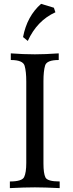

<svg xmlns="http://www.w3.org/2000/svg" viewBox="-20 -968 376 988"><path d="M287.1 0Q206.5 -3.9 159.7 -3.9Q105 -3.9 30.8 0V-34.2Q93.3 -34.2 104.2 -56.9Q115.2 -79.6 115.2 -129.9V-548.3Q115.2 -600.1 106.7 -629.6Q98.1 -659.2 35.6 -659.2V-693.4Q100.1 -688.5 159.7 -688.5Q211.9 -688.5 282.2 -693.4V-659.2Q220.7 -659.2 212.2 -631.1Q203.6 -603 203.6 -549.3V-127Q203.6 -75.7 213.9 -54.9Q224.1 -34.2 287.1 -34.2ZM123 -757.3 98.6 -777.3Q119.1 -884.8 191.4 -948.2L257.3 -928.2L265.1 -904.8Q170.4 -861.8 123 -757.3Z"/></svg>

Font: Almanac
Style: Regular
Weight: 400
Designer: Eden's Almanac
Version: Version 3.501;March 28, 2021;FontCreator 13.0.0.2683 64-bit